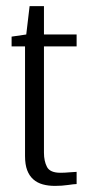

<svg xmlns="http://www.w3.org/2000/svg" viewBox="-20 -608 282 629"><path d="M160 1Q138 1 120 -4Q102 -9 89 -20.5Q76 -32 69 -50.5Q62 -69 62 -97V-456H18V-488L66 -495L77 -588H124V-495H231V-456H124V-108Q124 -80 134 -61Q144 -42 178 -42Q192 -42 208 -43.5Q224 -45 231 -45V-5Q223 -5 203 -2Q183 1 160 1Z"/></svg>

Font: Alumni Sans Thin
Style: Regular
Weight: 400
Version: Version 1.018